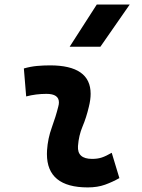

<svg xmlns="http://www.w3.org/2000/svg" viewBox="-20 -815 626 845"><path d="M471.7 -142.6 505.4 -31.2Q475.6 -14.2 442.4 -2.2Q409.2 9.8 366.2 9.8Q186.5 9.8 186.5 -137.2Q186.5 -145 187 -153.3Q190.4 -205.6 208 -253.9Q225.6 -302.2 236.3 -345.2Q239.3 -355.5 239.3 -364.3Q239.3 -401.9 184.6 -401.9Q138.2 -401.9 95.2 -390.6L85 -513.7Q113.8 -522 142.6 -524.7Q171.4 -527.3 200.2 -527.3Q378.9 -527.3 378.9 -402.3Q378.9 -376.5 371.1 -345.2Q359.9 -297.4 343.3 -258.3Q326.7 -219.2 323.2 -172.4Q319.3 -115.7 385.3 -115.7Q409.7 -115.7 428 -121.8Q446.3 -127.9 471.7 -142.6ZM286.6 -609.4 405.8 -794.9H550.8L421.9 -609.4Z"/></svg>

Font: CaskaydiaCove NFP
Style: Bold Italic
Weight: 700
Italic angle: -10°
Designer: Aaron Bell
Foundry: Saja Typeworks
Version: Version 2111.001; VTT 6.35;Nerd Fonts 3.1.1